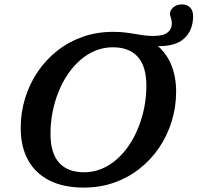

<svg xmlns="http://www.w3.org/2000/svg" viewBox="-20 -839 896 871"><path d="M209 -232.5Q209 -145 247.8 -101.2Q286.5 -57.5 361.5 -57.5Q402.5 -57.5 439.5 -72.5Q476.5 -87.5 508 -114.8Q539.5 -142 564.5 -178.8Q589.5 -215.5 607.2 -259.5Q625 -303.5 634.5 -351.8Q644 -400 644 -450Q644 -537.5 605.2 -581Q566.5 -624.5 491.5 -624.5Q450.5 -624.5 413.5 -609.5Q376.5 -594.5 345 -567.2Q313.5 -540 288.5 -503.5Q263.5 -467 245.8 -423Q228 -379 218.5 -330.8Q209 -282.5 209 -232.5ZM779 -424Q779 -353.5 759 -288.8Q739 -224 702 -169.2Q665 -114.5 613.2 -73.8Q561.5 -33 497.8 -10.5Q434 12 360.5 12Q268.5 12 204.5 -20.2Q140.5 -52.5 107.2 -113Q74 -173.5 74 -258.5Q74 -329 94 -393.8Q114 -458.5 151 -513.2Q188 -568 239.8 -608.8Q291.5 -649.5 355.2 -672Q419 -694.5 492.5 -694.5Q522.5 -694.5 546.2 -691.8Q570 -689 590.8 -685.2Q611.5 -681.5 632.2 -678.8Q653 -676 676.5 -676Q721.5 -676 740.5 -691.8Q759.5 -707.5 759.5 -732.5Q759.5 -747.5 755.2 -758.5Q751 -769.5 751 -776Q751 -792.5 766.2 -805.8Q781.5 -819 805.5 -819Q828.5 -819 842.2 -805.2Q856 -791.5 856 -765.5Q856 -701 814.5 -663.5Q773 -626 684.5 -630L686 -638.5Q733 -602 756 -547Q779 -492 779 -424Z"/></svg>

Font: Newsreader SemiBold
Style: Italic
Weight: 600
Italic angle: -17°
Designer: Hugues Gentile
Foundry: Production Type
Version: Version 1.003